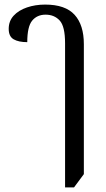

<svg xmlns="http://www.w3.org/2000/svg" viewBox="-20 -578 463 838"><path d="M264 240V-389Q264 -463 240.5 -488.5Q217 -514 179 -514Q142 -514 120.5 -488Q99 -462 99 -394Q61 -394 39.5 -406.5Q18 -419 18 -452Q18 -486 39.5 -509.5Q61 -533 97.5 -545.5Q134 -558 177 -558Q265 -558 305.5 -513.5Q346 -469 346 -385V182L303 240Z"/></svg>

Font: Noto Serif Thai Condensed
Style: Regular
Weight: 400
Width: 3
Designer: Monotype Design Team
Foundry: Monotype Imaging Inc.
Version: Version 2.002; ttfautohint (v1.8.4.7-5d5b)